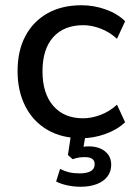

<svg xmlns="http://www.w3.org/2000/svg" viewBox="-20 -518 516 732"><path d="M291 9Q216 9 161.5 -22.5Q107 -54 77 -112Q47 -170 47 -247Q47 -325 77 -381Q107 -437 161.5 -467.5Q216 -498 291 -498Q338 -498 383 -482Q428 -466 457 -437L426 -370Q398 -396 363.5 -409Q329 -422 298 -422Q224 -422 183 -376.5Q142 -331 142 -246Q142 -162 183 -114.5Q224 -67 297 -67Q329 -67 363.5 -80Q398 -93 426 -119L457 -52Q428 -24 382.5 -7.5Q337 9 291 9ZM288 194Q261 194 236 188.5Q211 183 194 174L209 126Q227 135 244 139Q261 143 284 143Q311 143 326 134.5Q341 126 341 108Q341 95 332 88Q323 81 303 81Q293 81 282 82.5Q271 84 257 89L239 73L253 -20H309L296 56L270 48Q282 44 294.5 42Q307 40 318 40Q343 40 362 48Q381 56 392.5 71.5Q404 87 404 110Q404 136 389.5 155Q375 174 348.5 184Q322 194 288 194Z"/></svg>

Font: Nunito Sans 12pt ExtraLight 11pt Medium
Style: Regular
Weight: 500
Version: Version 3.101;gftools[0.9.27]